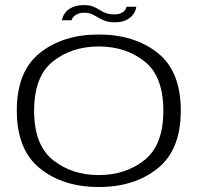

<svg xmlns="http://www.w3.org/2000/svg" viewBox="-20 -730 801 754"><path d="M368 4.5Q507.5 4.5 598.8 -68.5Q690 -141.5 690 -295.5Q690 -450.5 598.8 -522.5Q507.5 -594.5 368 -594.5Q228 -594.5 137 -522.5Q46 -450.5 46 -295.5Q46 -141.5 137 -68.5Q228 4.5 368 4.5ZM368 -42.5Q262 -42.5 188 -101.5Q114 -160.5 114 -295Q114 -430.5 188 -489Q262 -547.5 368 -547.5Q473.5 -547.5 547.5 -489Q621.5 -430.5 621.5 -295Q621.5 -160.5 547.5 -101.5Q473.5 -42.5 368 -42.5ZM431.5 -642.5Q452.5 -642.5 466.5 -647.5Q480.5 -652.5 489.8 -659.8Q499 -667 504.5 -675.5Q510 -684 512.5 -691.5Q515 -699 515 -703.5H477Q476.5 -698.5 471.2 -691Q466 -683.5 455.5 -678.5Q445 -673.5 429.5 -673.5Q408.5 -673.5 394.8 -679Q381 -684.5 369.8 -691.8Q358.5 -699 345 -704.5Q331.5 -710 310 -710Q291 -710 276.5 -705.8Q262 -701.5 252 -694.8Q242 -688 236 -679.8Q230 -671.5 227 -664Q224 -656.5 222.5 -650.5H261Q262 -656 267.8 -663Q273.5 -670 284.5 -675Q295.5 -680 311.5 -680Q329 -680 341.2 -674.2Q353.5 -668.5 365.2 -661.2Q377 -654 392.2 -648.2Q407.5 -642.5 431.5 -642.5Z"/></svg>

Font: Anybody Expanded Light
Style: Regular
Weight: 300
Width: 7
Version: Version 1.113;gftools[0.9.25]